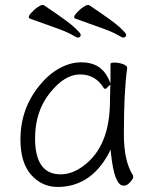

<svg xmlns="http://www.w3.org/2000/svg" viewBox="-20 -728 615 761"><path d="M470 8Q433 8 420 -119L418 -135L411 -120Q374 -52 323 -19.5Q272 13 209 13Q146 13 103.5 -35Q61 -83 61 -175Q61 -298 138 -391Q172 -433 215 -457Q258 -481 303 -481Q378 -481 409 -418L418 -398V-475Q418 -480 434 -480Q450 -480 467 -474Q484 -468 484 -459V-457Q471 -368 471 -195Q471 -89 507 -33Q508 -29 508 -24.5Q508 -20 496 -6Q484 8 470 8ZM119 -180Q119 -37 220 -37Q266 -37 310 -70Q416 -147 416 -330Q416 -355 417 -380L418 -393L408 -384Q401 -376 397.5 -376Q394 -376 392 -378Q359 -433 297.5 -433Q236 -433 177.5 -359.5Q119 -286 119 -180ZM480 -591Q480 -579 468 -579Q464 -579 444.5 -590.5Q425 -602 377 -619Q329 -636 279 -654Q268 -659 281.5 -674.5Q295 -690 308.5 -699Q322 -708 326 -708H333Q430 -643 455 -619.5Q480 -596 480 -591ZM279 -654ZM300 -591Q300 -579 288 -579Q284 -579 264.5 -590.5Q245 -602 197 -619Q149 -636 99 -654Q88 -659 101.5 -674.5Q115 -690 128.5 -699Q142 -708 146 -708H153Q250 -643 275 -619.5Q300 -596 300 -591ZM99 -654Z"/></svg>

Font: ToneOZ-Pinyin-WenKai-Light
Style: Light
Weight: 300
Designer: Fontworks Inc.
Foundry: ToneOZ
Version: Version 0.240331